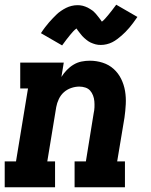

<svg xmlns="http://www.w3.org/2000/svg" viewBox="-21 -796 641 816"><path d="M-1 0V-110H47L98 -420H65V-530H250L240 -469Q250 -485 263 -498.5Q276 -512 292 -521.5Q308 -531 325.5 -534.5Q343 -538 361 -538Q389 -538 415.5 -529.5Q442 -521 462 -503Q482 -485 494 -460.5Q506 -436 510.5 -409Q515 -382 513.5 -353Q512 -324 508 -296L477 -110H510V0H296V-110H344L377 -314Q380 -327 380.5 -340Q381 -353 380 -365.5Q379 -378 374.5 -390Q370 -402 362 -411Q354 -420 341.5 -424Q329 -428 316 -428Q299 -428 281.5 -422Q264 -416 250.5 -404Q237 -392 229 -375Q221 -358 218 -341L180 -110H213V0ZM243 -603 153 -655Q162 -669 170.5 -680Q179 -691 187.5 -701Q196 -711 204 -719Q212 -727 219.5 -734.5Q227 -742 238 -749.5Q249 -757 260 -762.5Q271 -768 283.5 -771Q296 -774 308 -774Q313 -774 319 -773.5Q325 -773 330.5 -771.5Q336 -770 341.5 -768Q347 -766 352 -763.5Q357 -761 361.5 -758Q366 -755 370 -752.5Q374 -750 379 -745Q384 -740 387.5 -736Q391 -732 394 -728Q397 -724 400 -720.5Q403 -717 406 -712.5Q409 -708 412 -704Q420 -710 425.5 -716.5Q431 -723 438.5 -731.5Q446 -740 454.5 -751.5Q463 -763 473 -776L563 -724Q554 -711 545.5 -699.5Q537 -688 528.5 -678Q520 -668 512 -660Q504 -652 496 -645Q488 -638 477.5 -630Q467 -622 456 -616.5Q445 -611 432.5 -608Q420 -605 408 -605Q402 -605 396.5 -605.5Q391 -606 385.5 -607.5Q380 -609 374.5 -611Q369 -613 363.5 -615.5Q358 -618 354 -621Q350 -624 346 -627Q342 -630 337 -634.5Q332 -639 328.5 -643Q325 -647 322 -651Q319 -655 316 -658.5Q313 -662 309.5 -667Q306 -672 304 -675Q296 -669 290 -662.5Q284 -656 277 -647.5Q270 -639 261.5 -628Q253 -617 243 -603Z"/></svg>

Font: Iosevka Curly Slab XBdExObl
Style: Regular
Weight: 800
Width: 7
Italic angle: -9°
Monospace: yes
Designer: Belleve Invis
Foundry: Belleve Invis
Version: Version 11.1.0; ttfautohint (v1.8.3)